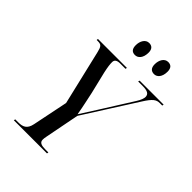

<svg xmlns="http://www.w3.org/2000/svg" viewBox="-256 -1045 1172 1172"><g transform="rotate(45 329.5 -459.0)"><path d="M486 -804C511 -804 534 -827 534 -873C534 -905 519 -918 495 -918C464 -918 446 -886 446 -850C446 -817 462 -804 486 -804ZM321 -804C347 -804 370 -827 370 -874C370 -905 354 -918 331 -918C300 -918 282 -886 282 -850C282 -817 297 -804 321 -804ZM80 0H366L368 -10H344C309 -10 288 -16 288 -41C288 -49 289 -58 292 -72L335 -293L551 -633C588 -692 607 -704 636 -704H657L659 -714H452L449 -704H488C529 -704 548 -694 548 -669C548 -657 542 -638 526 -613L399 -411C372 -368 349 -333 329 -301C320 -356 307 -411 298 -455L264 -596C255 -638 253 -656 253 -675C253 -696 268 -704 295 -704H340L342 -714H92L91 -704H102C131 -704 138 -694 147 -656L231 -300L184 -70C174 -20 146 -10 108 -10H82Z"/></g></svg>

Font: Noto Serif Display Condensed Medium
Style: Italic
Weight: 500
Width: 3
Italic angle: -12°
Designer: Monotype Design Team
Foundry: Monotype Imaging Inc.
Version: Version 2.009